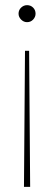

<svg xmlns="http://www.w3.org/2000/svg" viewBox="-20 -553 211 745"><path d="M77 -356H93L97 172H73ZM85 -533Q99 -533 108.5 -523.5Q118 -514 118 -500Q118 -487 108.5 -477Q99 -467 85 -467Q72 -467 62 -477Q52 -487 52 -500Q52 -514 62 -523.5Q72 -533 85 -533Z"/></svg>

Font: DM Sans 10pt Thin
Style: Regular
Weight: 250
Version: Version 4.004;gftools[0.9.30]